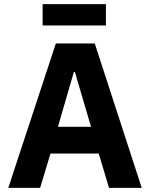

<svg xmlns="http://www.w3.org/2000/svg" viewBox="-20 -908 725 928"><path d="M507 0 457 -166H224L174 0H20L250 -698H438L665 0ZM342 -560H337L260 -295H420ZM186 -888H492V-785H186Z"/></svg>

Font: Plexus Sans Bold
Style: Regular
Weight: 700
Version: Version 2.001;PS 002.001;hotconv 1.0.70;makeotf.lib2.5.58329